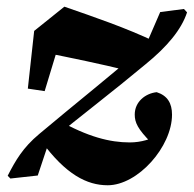

<svg xmlns="http://www.w3.org/2000/svg" viewBox="-20 -519 572 567"><path d="M298 28.1C387 28.1 488 -85.5 488 -180.6C488 -214 474.6 -236.7 442.7 -246.8C409 -243.1 377.9 -218.3 377.9 -180.8C377.9 -157.4 386.3 -138.2 427.3 -97L449.5 -121.4C428.1 -108.6 397.4 -98.4 363.2 -98.4C304.7 -98.4 239.3 -114.7 151 -164.7L102.6 -101.4C174.4 -3.7 236.7 28.1 298 28.1ZM91.5 -0.7 124.4 -99.5C218.5 -176.6 315.2 -250.2 410.2 -329.5C473.5 -381 515.9 -431.8 532.4 -482.5L523.2 -492.5L453.1 -483.4L410.8 -385.7C307.2 -295.7 200.2 -211.1 96.2 -123.6C47 -82.6 25.6 -44.4 2.7 0L10.7 8.2L91.5 -0.7ZM62.2 -257.3 111.9 -249.9 166.2 -428.9 102.8 -365.6C195.6 -347.1 274.3 -330.8 360.1 -309.9L439.4 -395.4C349.8 -437.6 262.3 -467.3 170.1 -499.3L80.9 -427.7L62.2 -257.3Z"/></svg>

Font: Source Serif Variable
Style: Italic
Weight: 389
Italic angle: -12°
Designer: Frank Grießhammer
Foundry: Adobe Systems Incorporated
Version: Version 3.001;hotconv 1.0.111;makeotfexe 2.5.65597